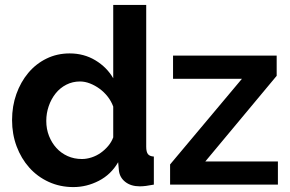

<svg xmlns="http://www.w3.org/2000/svg" viewBox="-20 -750 1179 780"><path d="M671 -82 963 -430H683V-524H1104V-442L814 -94H1109V0H671ZM278 10Q224 10 178 -11Q132 -32 99 -69Q66 -106 47.5 -155.5Q29 -205 29 -262Q29 -319 46.5 -368Q64 -417 95 -454Q126 -491 169 -512Q212 -533 263 -533Q321 -533 367.5 -505Q414 -477 440 -432V-730H574V-154Q574 -133 581 -124Q588 -115 605 -114V0Q570 7 548 7Q512 7 489 -11Q466 -29 463 -58L460 -91Q431 -41 381.5 -15.5Q332 10 278 10ZM313 -104Q332 -104 352 -110.5Q372 -117 389 -129Q406 -141 419.5 -157Q433 -173 440 -192V-317Q432 -339 417.5 -357.5Q403 -376 384.5 -389.5Q366 -403 345.5 -411Q325 -419 305 -419Q275 -419 249.5 -406Q224 -393 206 -370.5Q188 -348 178 -319Q168 -290 168 -259Q168 -226 179 -198Q190 -170 209 -149Q228 -128 254.5 -116Q281 -104 313 -104Z"/></svg>

Font: IngvarSans
Style: Bold
Weight: 700
Version: Version 3.000